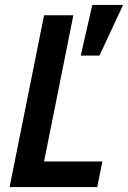

<svg xmlns="http://www.w3.org/2000/svg" viewBox="-20 -760 520 780"><path d="M19 0 159 -698H278L159 -104H396L375 0ZM384 -534H308L355 -740H480Z"/></svg>

Font: IBM Plex Sans Cond SmBld
Style: Italic
Weight: 600
Width: 3
Italic angle: -11°
Designer: Mike Abbink, Paul van der Laan, Pieter van Rosmalen
Foundry: Bold Monday
Version: Version 1.3